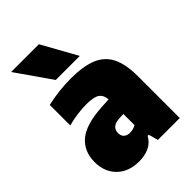

<svg xmlns="http://www.w3.org/2000/svg" viewBox="-238 -909 1022 1022"><g transform="rotate(-45 273.0 -398.5)"><path d="M190 11Q110.5 11 64.5 -34.8Q18.5 -80.5 18.5 -154Q18.5 -235 72.8 -281.2Q127 -327.5 251.5 -335L307.5 -338Q304.5 -373.5 282.2 -388.5Q260 -403.5 204.5 -403.5Q173.5 -403.5 136.2 -398.5Q99 -393.5 65 -384V-538.5Q106 -548.5 154 -553.8Q202 -559 244 -559Q336 -559 393.5 -535.8Q451 -512.5 478 -459Q505 -405.5 505 -314V0H340L325.5 -53.5H317Q297 -18 263.8 -3.5Q230.5 11 190 11ZM216 -175Q216 -154 228.5 -142.8Q241 -131.5 262.5 -131.5Q273 -131.5 285 -134.2Q297 -137 308 -144V-227.5L275 -226Q216 -222.5 216 -175ZM181.5 -610 43.5 -808H252.5L362.5 -610Z"/></g></svg>

Font: Encode Sans SmCnd Black
Style: Regular
Weight: 900
Width: 4
Designer: Multiple Designers
Foundry: Impallari Type
Version: Version 3.002; ttfautohint (v1.8.3) -l 8 -r 50 -G 200 -x 14 